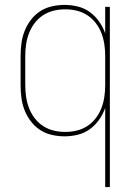

<svg xmlns="http://www.w3.org/2000/svg" viewBox="-20 -548 540 783"><path d="M409 215V-108Q400 -82 384 -59.5Q368 -37 346 -21Q324 -5 297 1.5Q270 8 243 8Q217 8 191 2Q165 -4 143.5 -18Q122 -32 106 -53Q90 -74 80.5 -98Q71 -122 67.5 -148Q64 -174 64 -200V-320Q64 -346 67.5 -372Q71 -398 80.5 -422Q90 -446 106 -467Q122 -488 143.5 -502Q165 -516 191 -522Q217 -528 243 -528Q270 -528 297 -521.5Q324 -515 346 -499Q368 -483 384 -460.5Q400 -438 409 -412V-520H428V215ZM246 -10Q270 -10 293 -15.5Q316 -21 336 -34Q356 -47 370.5 -66Q385 -85 393.5 -107Q402 -129 405.5 -152.5Q409 -176 409 -200V-320Q409 -344 405.5 -367.5Q402 -391 393.5 -413Q385 -435 370.5 -454Q356 -473 336 -486Q316 -499 293 -504.5Q270 -510 246 -510Q222 -510 199 -504.5Q176 -499 156 -486Q136 -473 121.5 -454Q107 -435 98.5 -413Q90 -391 86.5 -367.5Q83 -344 83 -320V-200Q83 -176 86.5 -152.5Q90 -129 98.5 -107Q107 -85 121.5 -66Q136 -47 156 -34Q176 -21 199 -15.5Q222 -10 246 -10Z"/></svg>

Font: Iosevka Term Curly Thin
Style: Regular
Weight: 100
Designer: Belleve Invis
Foundry: Belleve Invis
Version: Version 32.3.0